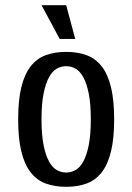

<svg xmlns="http://www.w3.org/2000/svg" viewBox="-20 -710 510 740"><path d="M330 -250Q330 -310 322 -349.5Q314 -389 301 -412.5Q288 -436 271 -445.5Q254 -455 235 -455Q216 -455 199 -445.5Q182 -436 169 -412.5Q156 -389 148 -349.5Q140 -310 140 -250Q140 -190 148 -150.5Q156 -111 169 -87.5Q182 -64 199 -54.5Q216 -45 235 -45Q254 -45 271 -54.5Q288 -64 301 -87.5Q314 -111 322 -150.5Q330 -190 330 -250ZM420 -250Q420 -177 408 -127Q396 -77 372.5 -46.5Q349 -16 314.5 -3Q280 10 235 10Q190 10 155.5 -3Q121 -16 97.5 -46.5Q74 -77 62 -127Q50 -177 50 -250Q50 -323 62 -373Q74 -423 97.5 -453.5Q121 -484 155.5 -497Q190 -510 235 -510Q280 -510 314.5 -497Q349 -484 372.5 -453.5Q396 -423 408 -373Q420 -323 420 -250ZM210 -560 140 -690H235L270 -560Z"/></svg>

Font: Cuprum
Style: Regular
Weight: 400
Designer: Jovanny Lemonad
Foundry: Jovanny Lemonad
Version: Version 1.002